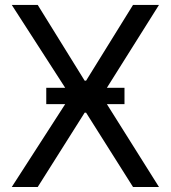

<svg xmlns="http://www.w3.org/2000/svg" viewBox="-20 -747 682 767"><path d="M318.2 -424.7H323.9L511.4 -727.3H615.1L407 -396.3H477.3V-331H407L615.1 0H511.4L323.9 -296.9H318.2L130.7 0H27L240.4 -331H164.8V-396.3H240.4L27 -727.3H130.7Z"/></svg>

Font: Interop
Style: Regular
Weight: 400
Designer: Rasmus Andersson, Google, Jang Haemin
Foundry: jhaemin
Version: Version 1.008